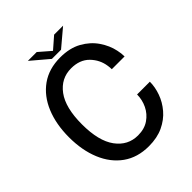

<svg xmlns="http://www.w3.org/2000/svg" viewBox="-240 -1009 1158 1158"><g transform="rotate(-45 338.5 -430.0)"><path d="M629.5 -261Q629.5 -215.5 612.5 -167.8Q595.5 -120 561 -79.5Q526.5 -39 474 -14.2Q421.5 10.5 350.5 10.5Q254 10.5 186.2 -38Q118.5 -86.5 83 -172.2Q47.5 -258 47.5 -368.5Q47.5 -479.5 83 -565Q118.5 -650.5 186.2 -698.8Q254 -747 350.5 -747Q431 -747 487.8 -715.5Q544.5 -684 578.2 -634.5Q612 -585 623 -531.5Q629.5 -502.5 629.5 -476.5H520.5Q520.5 -490.5 518 -507Q509.5 -567 466.8 -610.5Q424 -654 350.5 -654Q264.5 -654 211.2 -582.2Q158 -510.5 158 -368.5Q158 -226.5 211.2 -154.2Q264.5 -82 350.5 -82Q405.5 -82 443.2 -108Q481 -134 500.8 -175Q520.5 -216 520.5 -261ZM198 -870H273.5L348 -805.5L422 -870H498.5L387 -776H309Z"/></g></svg>

Font: Epilogue Medium
Style: Regular
Weight: 500
Designer: Tyler Finck
Foundry: Etcetera Type Co
Version: Version 2.111; ttfautohint (v1.8.3)